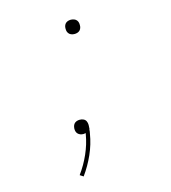

<svg xmlns="http://www.w3.org/2000/svg" viewBox="-110 -627 821 922"><g transform="rotate(-15 300.0 -166.5)"><path d="M327 -467Q318 -467 310.5 -470Q303 -473 298 -479.5Q293 -486 292 -494.5Q291 -503 292 -511Q293 -517 296 -522.5Q299 -528 304 -531.5Q309 -535 315 -536.5Q321 -538 327 -538Q335 -538 343 -535Q351 -532 356 -525.5Q361 -519 362 -510.5Q363 -502 362 -494Q361 -488 358 -482.5Q355 -477 350 -473.5Q345 -470 339 -468.5Q333 -467 327 -467ZM192 205 175 194Q205 153 225.5 106.5Q246 60 254 13Q254 11 254.5 9.5Q255 8 255 6Q252 7 249 7.5Q246 8 243 8Q236 8 229 5.5Q222 3 217 -2Q212 -7 210 -13.5Q208 -20 208 -28Q208 -30 208.5 -32Q209 -34 209 -36Q210 -42 213 -47.5Q216 -53 221 -56.5Q226 -60 232 -61.5Q238 -63 244 -63Q254 -63 262.5 -59Q271 -55 275 -46.5Q279 -38 279 -28Q279 -18 278 -8Q278 -8 278 -7.5Q278 -7 277 -7Q277 -1 276 4.5Q275 10 274 15Q266 65 244.5 113.5Q223 162 192 205Z"/></g></svg>

Font: Iosevka Curly ThExObl
Style: Regular
Weight: 100
Width: 7
Italic angle: -9°
Monospace: yes
Designer: Belleve Invis
Foundry: Belleve Invis
Version: Version 11.1.0; ttfautohint (v1.8.3)